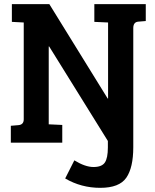

<svg xmlns="http://www.w3.org/2000/svg" viewBox="-20 -685 745 922"><path d="M32 0V-81L68 -84Q94 -86 94 -112V-577L37 -580V-665H217L497 -212H499V-577L433 -580V-665H680V-584L644 -581Q620 -579 620 -550V22Q620 120 586.5 168.5Q553 217 461.5 217Q370 217 293 172L337 85Q389 117 429 117Q469 117 483.5 95.5Q498 74 498 23V-8L216 -462H214V-88L279 -85V0Z"/></svg>

Font: Bree Serif
Style: Regular
Weight: 400
Designer: Veronika Burian, Jos Scaglione
Foundry: TypeTogether
Version: Version 1.001